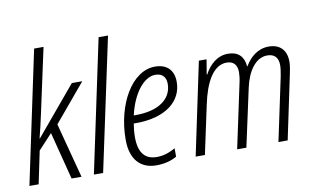

<svg xmlns="http://www.w3.org/2000/svg" viewBox="-78 -918 1772 1085"><g transform="rotate(-10 808.5 -375.0)"><path d="M11 0H64L103 -187L183 -273L253 0H310L227 -315L408 -531H348L116 -254H114C125 -297 135 -338 146 -390L226 -760H172Z M381 0H434L596 -760H542Z M738 10C786 10 825 -1 856 -19V-67C821 -48 789 -36 749 -36C681 -36 646 -79 646 -167C646 -195 649 -222 653 -245H665C840 -245 933 -326 933 -435C933 -505 892 -541 826 -541C694 -541 592 -366 592 -162C592 -48 649 10 738 10ZM672 -290H661C688 -410 753 -495 820 -495C861 -495 881 -471 881 -433C881 -350 810 -290 672 -290Z M965 0H1018L1078 -280C1103 -400 1151 -493 1229 -493C1269 -493 1289 -469 1289 -428C1289 -413 1287 -392 1282 -370L1203 0H1256L1328 -332C1347 -421 1394 -493 1462 -493C1502 -493 1525 -471 1525 -427C1525 -411 1522 -389 1517 -363L1440 0H1493L1570 -366C1575 -389 1580 -416 1580 -437C1580 -506 1540 -541 1479 -541C1417 -541 1371 -502 1342 -452H1340C1335 -509 1304 -541 1245 -541C1184 -541 1139 -500 1110 -446H1107L1121 -531H1077Z"/></g></svg>

Font: Noto Sans Condensed Light
Style: Italic
Weight: 300
Width: 3
Italic angle: -12°
Designer: Monotype Design Team
Foundry: Monotype Imaging Inc.
Version: Version 2.013